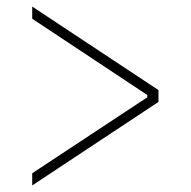

<svg xmlns="http://www.w3.org/2000/svg" viewBox="-20 -590 580 584"><path d="M78 -63 428 -294V-301L78 -533V-570L462 -316V-280L78 -26Z"/></svg>

Font: IBM Plex Sans Cond ExtLt
Style: Regular
Weight: 200
Width: 3
Designer: Mike Abbink, Paul van der Laan, Pieter van Rosmalen
Foundry: Bold Monday
Version: Version 1.3